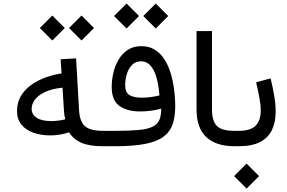

<svg xmlns="http://www.w3.org/2000/svg" viewBox="-20 -853 1676 1120"><path d="M382.6 -689.5 455.6 -616.7 528.3 -689.5 455.6 -762.5ZM212.2 -689.5 285.2 -616.7 357.9 -689.5 285.2 -762.5ZM339.1 -425Q263.9 -413.1 205.2 -383.8Q146.5 -354.5 112.9 -309.4Q79.3 -264.4 79.3 -204.8Q79.3 -157.5 105 -126Q130.6 -94.5 174.6 -78.9Q218.5 -63.2 273.2 -63.2Q300.8 -63.2 328.9 -67.7Q356.9 -72.3 383.3 -81.3Q407.5 -40.8 454.1 -20.4Q500.7 0 579.8 0H580.3V-89.8H579.8Q505.1 -89.8 475.2 -117.2Q445.3 -144.5 441.4 -207.5L423.8 -512.5L333.7 -507.1ZM344.7 -341.6 353.3 -202.6Q354.2 -188.5 356.1 -177.9Q357.9 -167.2 360.8 -157.2Q343.3 -152.3 321.3 -149.5Q299.3 -146.7 279.5 -146.7Q223.1 -146.7 193.8 -166Q164.6 -185.3 164.6 -217.8Q164.6 -246.1 183.8 -272Q203.1 -297.9 243 -316.5Q283 -335.2 344.7 -341.6Z M815.7 -759.5 888.7 -686.8 961.4 -759.5 888.7 -832.5ZM645.3 -759.5 718.3 -686.8 791 -759.5 718.3 -832.5ZM910.2 -296.1Q889.2 -291.3 862.4 -287.2Q835.7 -283.2 805.9 -283.2Q759.5 -283.2 734.9 -298.7Q710.2 -314.2 710.2 -355.5Q710.2 -389.4 720.1 -421.6Q730 -453.9 750.4 -474.6Q770.8 -495.4 802.5 -495.4Q830.6 -495.4 850.1 -477.8Q869.6 -460.2 882 -431Q894.3 -401.9 901 -366.7Q907.7 -331.5 910.2 -296.1ZM580.6 -89.8Q572.8 -89.8 569.1 -80.2Q565.4 -70.6 565.4 -44.9Q565.4 -19.3 568.8 -9.6Q572.3 0 580.6 0H650.6Q755.4 0 823.7 -12.9Q892.1 -25.9 931.2 -53.8Q970.2 -81.8 986.2 -126.2Q1002.2 -170.7 1002.2 -233.4Q1002.2 -262.5 999.1 -299.2Q996.1 -335.9 988.4 -375.5Q980.7 -415 966.7 -452Q952.6 -489 930.8 -518.7Q908.9 -548.3 877.8 -566Q846.7 -583.7 804.2 -583.7Q758.3 -583.7 725.6 -562.3Q692.9 -540.8 672 -505.6Q651.1 -470.5 641.4 -428.6Q631.6 -386.7 631.6 -345.9Q631.6 -266.8 676.9 -234.9Q722.2 -202.9 797.1 -202.9Q831.8 -202.9 862.5 -207.4Q893.3 -211.9 920.7 -219.2Q920.7 -177.7 908.9 -152.1Q897.2 -126.5 868.2 -112.9Q839.1 -99.4 787.2 -94.6Q735.4 -89.8 655 -89.8Z M1126.5 -671.6V-213.9Q1126.5 -106.9 1183.2 -53.5Q1240 0 1348.4 0H1348.6V-89.8H1348.4Q1272 -89.8 1244.3 -119Q1216.6 -148.2 1216.6 -215.3V-671.6Z M1558.6 -396 1474.1 -372.8Q1485.6 -323.2 1493.3 -281.9Q1501 -240.5 1501 -208Q1501 -150.6 1471.6 -120.2Q1442.1 -89.8 1372.8 -89.8H1348.6Q1340.3 -89.8 1336.9 -80.2Q1333.5 -70.6 1333.5 -44.9Q1333.5 -19.3 1336.9 -9.6Q1340.3 0 1348.6 0H1372.8Q1450.2 0 1497.6 -24.8Q1544.9 -49.6 1566.5 -95.1Q1588.1 -140.6 1588.1 -201.9Q1588.1 -243.9 1580 -292.7Q1571.8 -341.6 1558.6 -396ZM1345.5 174.3 1418.5 247.1 1491.2 174.3 1418.5 101.3Z"/></svg>

Font: Estedad-FD-VF Thin
Style: Regular
Weight: 100
Designer: Amin Abedi
Version: Version 5.0